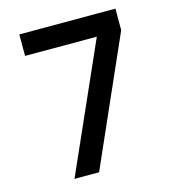

<svg xmlns="http://www.w3.org/2000/svg" viewBox="-108 -815 816 905"><g transform="rotate(-15 300.0 -362.5)"><path d="M264 0H144L419 -620H69V-725H538V-620Z"/></g></svg>

Font: JuliaMono Latin
Style: Bold
Weight: 700
Monospace: yes
Designer: cormullion
Foundry: corm
Version: Version 0.038; ttfautohint (v1.8)